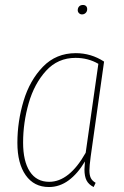

<svg xmlns="http://www.w3.org/2000/svg" viewBox="-20 -743 500 773"><path d="M399 -495 345 -112Q340 -74 340 -57Q340 -38 345.5 -26.5Q351 -15 365 -7L357 10Q337 0 328.5 -16.5Q320 -33 320 -61Q320 -69 322 -93Q293 -44 256.5 -17Q220 10 177 10Q117 10 83.5 -37.5Q50 -85 50 -168Q50 -254 75 -337Q100 -420 153 -474.5Q206 -529 285 -529Q347 -529 399 -495ZM73 -169Q73 -94 100 -52.5Q127 -11 178 -11Q259 -11 325 -128L376 -486Q335 -510 284 -510Q213 -510 165.5 -458Q118 -406 95.5 -327.5Q73 -249 73 -169ZM293 -702Q293 -711 298.5 -717Q304 -723 314 -723Q322 -723 326.5 -718.5Q331 -714 331 -706Q331 -697 325 -691Q319 -685 310 -685Q303 -685 298 -690Q293 -695 293 -702Z"/></svg>

Font: Fira Sans Extra Condensed Thin
Style: Italic
Weight: 250
Width: 3
Italic angle: -8°
Designer: Carrois Corporate & Edenspiekermann AG
Foundry: Carrois Corporate GbR & Edenspiekermann AG
Version: Version 4.203